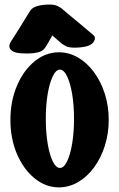

<svg xmlns="http://www.w3.org/2000/svg" viewBox="-20 -809 515 830"><path d="M90 -578Q55 -578 40 -585Q25 -592 22 -601.5Q19 -611 22 -618.5Q25 -626 25 -626Q25 -626 37 -644.5Q49 -663 64.5 -688Q80 -713 93 -734.5Q106 -756 110 -762Q118 -774 134.5 -780.5Q151 -787 182 -789Q214 -791 229.5 -782.5Q245 -774 245 -774Q245 -774 257 -763.5Q269 -753 288 -737.5Q307 -722 326.5 -705.5Q346 -689 361.5 -676Q377 -663 383 -658Q397 -646 384 -627Q371 -608 326 -604Q281 -600 264 -610Q247 -620 247 -620L206 -656Q206 -656 198.5 -642Q191 -628 176 -604Q166 -588 145.5 -583Q125 -578 107.5 -578Q90 -578 90 -578ZM25 -291Q25 -371 53 -437.5Q81 -504 129 -543.5Q177 -583 235 -583Q278 -583 317 -560.5Q356 -538 386 -497.5Q416 -457 433 -404Q450 -351 450 -291Q450 -231 433 -178Q416 -125 386 -84.5Q356 -44 317 -21.5Q278 1 235 1Q177 1 129 -38.5Q81 -78 53 -144Q25 -210 25 -291ZM178 -295Q178 -237 186 -188.5Q194 -140 208 -111.5Q222 -83 239 -83Q256 -83 270 -111.5Q284 -140 292 -188.5Q300 -237 300 -295Q300 -354 292 -402Q284 -450 270 -479Q256 -508 239 -508Q222 -508 208 -479Q194 -450 186 -402Q178 -354 178 -295Z"/></svg>

Font: Nerko One
Style: Regular
Weight: 400
Designer: Nermin Kahrimanovic
Foundry: Nermin Kahrimanovic
Version: Version 1.101